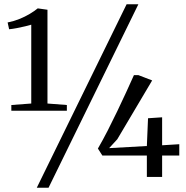

<svg xmlns="http://www.w3.org/2000/svg" viewBox="-20 -835 878 906"><path d="M127.5 -346.5V-718.5Q118 -715.5 99.5 -711Q81 -706.5 60.2 -702.5Q39.5 -698.5 23 -697L16 -729Q44 -734.5 71 -745.2Q98 -756 120.5 -769.5Q143 -783 158 -795.5L204 -789V-346.5L295.5 -339.5V-312.5H33.5V-339.5ZM577.5 -815H633L209 51H153.5ZM673 0V-101H463L442 -134Q465.5 -174.5 488.5 -219.5Q511.5 -264.5 533.5 -310.5Q555.5 -356.5 575.5 -400Q595.5 -443.5 612 -480.5H633L698 -455.5L533.5 -178L495 -136L673 -146L678.5 -277L745 -281.5V-149.5L826 -154.5V-101H745V0Z"/></svg>

Font: Merriweather 72pt Light
Style: Regular
Weight: 300
Version: Version 2.100